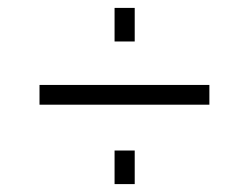

<svg xmlns="http://www.w3.org/2000/svg" viewBox="-20 -590 630 486"><path d="M321 -209V-124H270V-209ZM321 -570V-485H270V-570ZM80 -375H510V-325H80Z"/></svg>

Font: Pathway Extreme 8pt Thin
Style: Regular
Weight: 100
Version: Version 1.001;gftools[0.9.26]